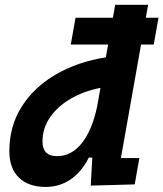

<svg xmlns="http://www.w3.org/2000/svg" viewBox="-20 -752 666 783"><path d="M449.7 -732.4H584L574.7 -679.7H626.5L606.9 -570.3H555.2L473.1 -107.4H548.3L529.3 0L350.1 4.9L356.4 -109.4H342.3Q313.5 -51.8 268.6 -20.8Q223.6 10.3 166.5 10.3Q95.7 10.3 56.9 -27.8Q18.1 -65.9 18.1 -135.3Q18.1 -237.3 68.4 -316.9Q118.7 -396.5 207.5 -448.2Q296.4 -500 411.6 -518.1L420.9 -570.3H268.6L288.1 -679.7H440.4ZM376 -316.9 389.6 -393.6Q321.3 -380.4 267.8 -349.1Q214.4 -317.9 183.8 -273.2Q153.3 -228.5 153.3 -175.3Q153.3 -115.2 212.9 -115.2Q271.5 -115.2 313.5 -168Q355.5 -220.7 376 -316.9Z"/></svg>

Font: Cascadia Code PL
Style: Bold Italic
Weight: 700
Italic angle: -10°
Monospace: yes
Designer: Aaron Bell
Foundry: Saja Typeworks
Version: Version 2404.023; ttfautohint (v1.8.4)